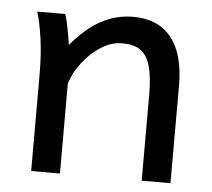

<svg xmlns="http://www.w3.org/2000/svg" viewBox="-43 -554 664 600"><g transform="rotate(5 289.5 -254.0)"><path d="M422.4 -268.6Q422.4 -328.6 411.9 -362.1Q401.4 -395.5 380.4 -408.9Q359.4 -422.4 324.7 -422.4Q291 -422.4 258.5 -401.9Q226.1 -381.3 201.7 -349.4Q177.2 -317.4 166 -283.2V0H75.7V-300.3Q75.7 -365.2 68.4 -416.3Q61 -467.3 51.3 -498H139.2Q144 -484.4 149.7 -455.3Q155.3 -426.3 158.7 -402.8Q204.6 -457.5 251.7 -482.7Q298.8 -507.8 351.6 -507.8Q430.2 -507.8 471.4 -456.5Q512.7 -405.3 512.7 -305.2V0H422.4Z"/></g></svg>

Font: Lesson One
Style: Regular
Weight: 400
Designer: But Ko, Victor Gaultney, Annie Olsen, Julie Remington, Don Collingsworth, Eric Hays, Becca Hirsbrunner
Version: Version 1.100